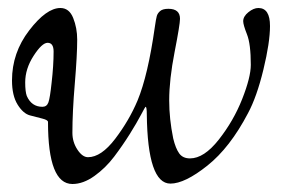

<svg xmlns="http://www.w3.org/2000/svg" viewBox="-20 -449 715 480"><path d="M10 -248Q10 -317 53 -373Q96 -429 131 -429Q153 -429 163 -404Q173 -379 173 -350Q173 -311 167 -240Q161 -169 161 -117Q161 -94 173.5 -75Q186 -56 200 -56Q233 -56 268 -102Q303 -148 324 -198Q350 -261 367 -381Q370 -402 372 -409Q374 -416 380.5 -421.5Q387 -427 401 -427Q430 -427 430 -402Q430 -388 416.5 -319Q403 -250 403 -198Q403 -152 413 -103Q419 -78 428 -65.5Q437 -53 455 -53Q490 -53 527 -100Q564 -147 585.5 -201.5Q607 -256 607 -287Q607 -339 597.5 -363Q588 -387 588 -396Q588 -408 601 -418.5Q614 -429 626 -429Q655 -429 655 -384Q655 -343 638.5 -275Q622 -207 600 -166Q555 -80 498.5 -35Q442 10 406 10Q349 10 347 -163Q347 -182 344 -182Q343 -182 332.5 -162Q322 -142 304.5 -114Q287 -86 265.5 -57.5Q244 -29 216 -9Q188 11 161 11Q100 11 100 -144Q100 -149 86 -152.5Q72 -156 55 -160.5Q38 -165 24 -187.5Q10 -210 10 -248ZM43 -243Q43 -220 47 -209Q59 -182 86 -182Q97 -182 101 -193Q105 -204 109 -242Q114 -285 114 -320Q114 -342 99 -342Q85 -342 64 -309.5Q43 -277 43 -243Z"/></svg>

Font: OFL Sorts Mill Goudy TT
Style: Italic
Weight: 500
Italic angle: -6°
Version: Version 003.000